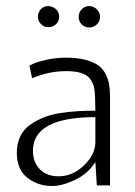

<svg xmlns="http://www.w3.org/2000/svg" viewBox="-20 -618 450 640"><path d="M116.7 -537.6Q106.4 -547.9 106.4 -562.5Q106.4 -577.1 116.7 -587.9Q127 -598.6 141.6 -597.7Q156.2 -596.7 166.5 -587.4Q176.8 -578.1 177.2 -563Q177.7 -547.9 167 -537.6Q156.2 -527.3 141.6 -527.3Q127 -527.3 116.7 -537.6ZM252.4 -536.6Q242.2 -546.9 242.2 -561.5Q242.2 -576.2 252.4 -586.9Q262.7 -597.7 277.3 -597.7Q292 -597.7 302.7 -586.9Q313.5 -576.2 313.5 -561.5Q313.5 -546.9 302.7 -536.6Q292 -526.4 277.3 -526.4Q262.7 -526.4 252.4 -536.6ZM200.2 -425.8Q237.8 -425.8 265.1 -418.5Q292.5 -411.1 307.9 -399.9Q323.2 -388.7 332.3 -370.6Q341.3 -352.5 344 -335.4Q346.7 -318.4 346.7 -294.9V0H302.7L297.9 -78.1Q273.9 -39.6 231 -18.8Q188 2 153.3 2Q106 2 71 -25.6Q36.1 -53.2 36.1 -109.4Q36.1 -140.1 47.9 -164.1Q59.6 -188 81.1 -202.6Q102.5 -217.3 127 -227.1Q151.4 -236.8 183.6 -241.5Q215.8 -246.1 241.5 -247.6Q267.1 -249 297.9 -249Q297.9 -252.9 296.9 -293Q296.4 -314.5 293 -328.6Q289.6 -342.8 279.8 -355.7Q270 -368.7 250.2 -374.8Q230.5 -380.9 200.2 -380.9Q143.6 -380.9 86.9 -357.4L78.1 -399.4L92.3 -406.2Q106.4 -412.6 137 -419.2Q167.5 -425.8 200.2 -425.8ZM297.9 -144.5Q297.9 -144.5 297.9 -227.5Q89.8 -227.5 89.8 -115.2Q89.8 -77.1 113 -53.7Q136.2 -30.3 174.8 -30.3Q222.2 -30.3 260 -66.7Q297.9 -103 297.9 -144.5Z"/></svg>

Font: Buda
Style: light
Weight: 400
Version: Version 1.002